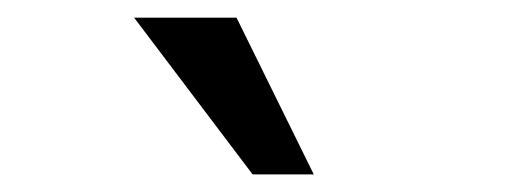

<svg xmlns="http://www.w3.org/2000/svg" viewBox="-20 -786 570 216"><path d="M264.2 -589.8 130.9 -766.1H246.1L333 -589.8Z"/></svg>

Font: ClearSansRegular
Style: Regular
Weight: 400
Foundry: Intel Corporation
Version: Version 1.00